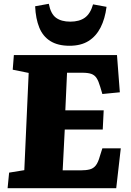

<svg xmlns="http://www.w3.org/2000/svg" viewBox="-20 -991 688 1011"><path d="M131 -607 47 -624 53 -701H596L611 -505L519 -496L508 -533Q499 -564 488.5 -580Q478 -596 460.5 -602Q443 -608 414 -608H333L324 -410H526L521 -309H321L310 -94H405Q433 -94 452.5 -99Q472 -104 484.5 -120Q497 -136 506 -169L519 -210H616L592 0H20L28 -82L108 -95ZM237 -971Q247 -918 275 -897.5Q303 -877 350 -877Q398 -877 427 -898Q456 -919 470 -968L541 -955Q533 -892 509.5 -846Q486 -800 446 -775Q406 -750 346 -750Q285 -750 245.5 -774.5Q206 -799 187 -845.5Q168 -892 165 -958Z"/></svg>

Font: Literata ExtraBold
Style: Italic
Weight: 800
Italic angle: -2°
Designer: Latin by Veronika Burian and Jose Scaglione. Greek by Irene Vlachou. Cyrillic by Vera Evstafieva
Foundry: TypeTogether
Version: Version 3.002